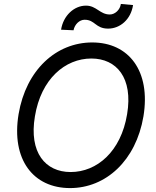

<svg xmlns="http://www.w3.org/2000/svg" viewBox="-20 -955 801 985"><path d="M715.9 -358C754.3 -590.9 640.6 -737.2 453.1 -737.2C268.5 -737.2 113.6 -596.6 75.3 -369.3C36.9 -136.4 150.6 9.9 339.5 9.9C522.7 9.9 677.6 -130.7 715.9 -358ZM159.1 -358C190.3 -549.7 313.9 -654.8 448.9 -654.8C578.1 -654.8 663.4 -555.4 632.1 -369.3C600.9 -177.6 477.3 -72.4 342.3 -72.4C213.1 -72.4 127.8 -171.9 159.1 -358ZM293.3 -802.6 357.2 -799.7C362.9 -829.5 387.1 -853.7 414.1 -853.7C468 -853.7 469.5 -808.2 534.8 -808.2C595.9 -808.2 651.3 -855.1 662.6 -929L600.1 -934.7C595.9 -904.8 570.3 -880.7 543.3 -880.7C492.2 -880.7 475.1 -926.1 421.2 -926.1C360.1 -926.1 304.7 -875 293.3 -802.6Z"/></svg>

Font: Margiela Sans
Style: Italic
Weight: 400
Italic angle: -9.39999°
Designer: Stefan Endress, Andreas Faust
Version: Version 1.100;FEAKit 1.0